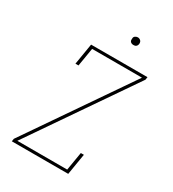

<svg xmlns="http://www.w3.org/2000/svg" viewBox="-215 -1028 1030 1144"><g transform="rotate(30 300.0 -456.0)"><path d="M50 0 53 -19 532 -716H189L168 -590H147L171 -735H559L556 -716L77 -19H420L441 -145H462L438 0ZM390 -859Q384 -859 378.5 -861Q373 -863 369 -867.5Q365 -872 364.5 -878.5Q364 -885 365 -891Q365 -896 367.5 -900Q370 -904 374 -906.5Q378 -909 382 -910.5Q386 -912 391 -912Q397 -912 402.5 -909.5Q408 -907 412 -902.5Q416 -898 417 -891.5Q418 -885 417 -879Q416 -874 413.5 -870Q411 -866 407.5 -863.5Q404 -861 399.5 -860Q395 -859 390 -859Z"/></g></svg>

Font: Iosevka HT Thin Extended
Style: Italic
Weight: 100
Width: 7
Italic angle: -9°
Monospace: yes
Designer: Belleve Invis
Foundry: Belleve Invis
Version: Version 32.3.0; ttfautohint (v1.8.4)